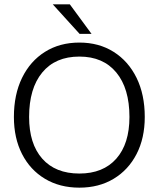

<svg xmlns="http://www.w3.org/2000/svg" viewBox="-20 -856 729 884"><path d="M223 -836H301.5L401.5 -700H346.5ZM44 -317.5Q44 -420.5 81.5 -497.5Q119 -574.5 187 -617.2Q255 -660 345.5 -660Q435.5 -660 503.2 -617.2Q571 -574.5 608.8 -497.5Q646.5 -420.5 646.5 -317.5Q646.5 -220 608.8 -146.8Q571 -73.5 503.2 -32.8Q435.5 8 345.5 8Q255 8 187 -32.8Q119 -73.5 81.5 -146.8Q44 -220 44 -317.5ZM576 -317.5Q576 -449 515.5 -522.2Q455 -595.5 345.5 -595.5Q235 -595.5 174.5 -522.2Q114 -449 114 -317.5Q114 -194 174.5 -125.5Q235 -57 345.5 -57Q455 -57 515.5 -125.5Q576 -194 576 -317.5Z"/></svg>

Font: Overused Grotesk Book
Style: Regular
Weight: 375
Version: Version 0.004